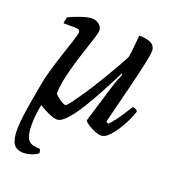

<svg xmlns="http://www.w3.org/2000/svg" viewBox="-129 -599 808 897"><g transform="rotate(20 275.0 -150.0)"><path d="M183 0Q166 0 139.5 -12Q113 -24 91 -38Q86 -15 83 10Q80 35 80 64Q80 114 94.5 135Q109 156 154 156Q159 163 160 176Q143 189 123 194.5Q103 200 89 200Q53 200 38.5 177.5Q24 155 24 109Q24 70 32.5 14Q41 -42 54 -112Q60 -152 74 -201Q88 -250 103.5 -296Q119 -342 129.5 -375.5Q140 -409 140 -417Q140 -427 133 -430Q126 -433 114 -433H58Q58 -442 60.5 -451.5Q63 -461 64 -465Q89 -477 122.5 -488.5Q156 -500 176 -500Q197 -500 212 -487.5Q227 -475 227 -457Q227 -448 218.5 -420.5Q210 -393 197 -354.5Q184 -316 171 -272.5Q158 -229 149.5 -187.5Q141 -146 141 -114Q151 -101 169.5 -89Q188 -77 196 -77Q202 -77 219.5 -100.5Q237 -124 262 -161Q287 -198 313 -241Q339 -284 362 -323.5Q385 -363 398 -390Q402 -412 405 -443.5Q408 -475 410 -500Q449 -500 470 -488.5Q491 -477 491 -451Q491 -436 480 -384.5Q469 -333 449 -253Q429 -173 403 -70L414 -63Q425 -73 440.5 -93.5Q456 -114 471 -137Q486 -160 496 -176Q504 -176 511 -172Q518 -168 521 -163Q515 -142 501.5 -114Q488 -86 471 -60Q454 -34 436 -17Q418 0 402 0Q388 0 368.5 -8Q349 -16 333.5 -26.5Q318 -37 315 -44L369 -222Q377 -249 385.5 -270.5Q394 -292 398 -301L393 -304Q376 -270 354.5 -229Q333 -188 310 -147.5Q287 -107 264 -73.5Q241 -40 220 -20Q199 0 183 0Z"/></g></svg>

Font: Texturina
Style: Italic
Weight: 400
Italic angle: -11°
Designer: Guillermo Torres Carreño
Foundry: Omnibus-Type
Version: Version 1.002; ttfautohint (v1.8.3)